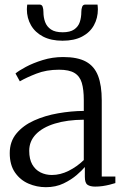

<svg xmlns="http://www.w3.org/2000/svg" viewBox="-20 -788 530 818"><path d="M175.5 9.5Q136.5 9.5 101.2 -5.8Q66 -21 43.8 -53.2Q21.5 -85.5 21.5 -135.5Q21.5 -185 50 -219.2Q78.5 -253.5 125 -274.5Q171.5 -295.5 227 -305.2Q282.5 -315 337 -315.5V-361.5Q337 -406.5 328.5 -435Q320 -463.5 297.2 -477.2Q274.5 -491 231.5 -491Q177.5 -491 134.8 -474.2Q92 -457.5 64.5 -441.5L46 -475Q59.5 -486.5 90.2 -503Q121 -519.5 162.2 -532.2Q203.5 -545 249 -545Q310.5 -545 346.2 -525.5Q382 -506 397.8 -465Q413.5 -424 413.5 -360.5V-36H471.5V-8Q460.5 -4.5 446.5 -1Q432.5 2.5 416.8 4.8Q401 7 385.5 7Q364 7 352.8 -0.8Q341.5 -8.5 341.5 -34.5V-76.5Q331 -63.5 307.5 -43Q284 -22.5 250.8 -6.5Q217.5 9.5 175.5 9.5ZM201 -42.5Q237 -42.5 272.5 -60.2Q308 -78 337 -106V-278Q266 -277.5 213.8 -261.5Q161.5 -245.5 133 -216Q104.5 -186.5 104.5 -145.5Q104.5 -110 117.5 -87.2Q130.5 -64.5 152.5 -53.5Q174.5 -42.5 201 -42.5ZM148.5 -768.5Q158.5 -768.5 161.8 -759Q165 -749.5 165 -737Q165 -714 172.2 -694.2Q179.5 -674.5 197.2 -662.5Q215 -650.5 247 -650.5Q278.5 -650.5 296 -662.5Q313.5 -674.5 320 -694.2Q326.5 -714 326.5 -737Q326.5 -749.5 330 -759Q333.5 -768.5 343.5 -768.5H395.5Q396 -763.5 396.5 -758.5Q397 -753.5 397 -748.5Q397 -711 380.2 -680.5Q363.5 -650 329.8 -632.2Q296 -614.5 246.5 -614.5Q197.5 -614.5 163.5 -632.2Q129.5 -650 112 -680.5Q94.5 -711 94.5 -748.5Q94.5 -753.5 95 -758.5Q95.5 -763.5 96 -768.5Z"/></svg>

Font: Merriweather 72pt Light
Style: Regular
Weight: 300
Version: Version 2.100